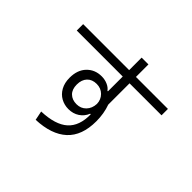

<svg xmlns="http://www.w3.org/2000/svg" viewBox="-179 -1065 1358 1358"><g transform="rotate(45 500.0 -385.5)"><path d="M924 -617H604V-404Q628 -338 628 -261Q628 -117 548.5 -44Q469 29 317 35L303 -34Q440 -39 503.5 -96Q567 -153 565 -268H559Q543 -228 508 -205Q473 -182 427 -182Q386 -182 351.5 -201Q317 -220 296.5 -257Q276 -294 276 -345Q276 -423 319.5 -468Q363 -513 430 -513Q462 -513 489.5 -501Q517 -489 531 -469H536V-617H76V-681H536V-806H604V-681H924ZM544 -351Q543 -393 514.5 -421.5Q486 -450 443 -450Q398 -450 372 -422.5Q346 -395 346 -347Q346 -299 372.5 -273Q399 -247 443 -247Q486 -247 514 -276Q542 -305 544 -351Z"/></g></svg>

Font: IBM Plex Sans SC
Style: Regular
Weight: 400
Designer: Mike Abbink; Paul van der Laan; Pieter van Rosmalen; Eunyou Noh; Wujin Sim; Chorong Kim; Dohee Lee; Yejin We; Jinhee Kim
Foundry: Sandoll Inc.
Version: Version 1.000